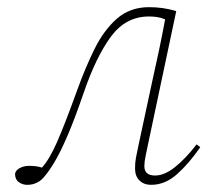

<svg xmlns="http://www.w3.org/2000/svg" viewBox="-20 -503 581 536"><path d="M56 13Q43 13 32.5 5.5Q22 -2 22 -18Q24 -28 35.5 -34Q47 -40 61 -40Q71 -40 79 -39Q87 -38 94 -36L97 -35Q118 -58 139.5 -107Q161 -156 195 -250Q218 -314 244 -366.5Q270 -419 306.5 -451Q343 -483 396 -483Q415 -483 433.5 -480.5Q452 -478 472 -472L393 -99Q390 -85 386.5 -68Q383 -51 383 -39Q383 -13 413 -13Q439 -13 468.5 -36.5Q498 -60 529 -100L539 -92Q508 -47 474.5 -17Q441 13 402 13Q382 13 369.5 1Q357 -11 357 -33Q357 -49 359.5 -62.5Q362 -76 367 -99L405 -276Q415 -320 424 -363Q433 -406 441 -449Q429 -454 418 -455.5Q407 -457 396 -457Q331 -457 289.5 -400.5Q248 -344 214 -245Q189 -172 169 -125.5Q149 -79 133 -52Q117 -25 103 -9Q95 1 83 7Q71 13 56 13Z"/></svg>

Font: Source Serif Pro ExtraLight
Style: Italic
Weight: 200
Italic angle: -12°
Designer: Frank Grießhammer
Foundry: Adobe Systems Incorporated
Version: Version 3.001;hotconv 1.0.111;makeotfexe 2.5.65597